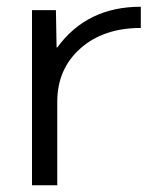

<svg xmlns="http://www.w3.org/2000/svg" viewBox="-20 -550 493 570"><path d="M75 -520H146L148 -409H150Q238 -530 398 -530V-467Q287 -467 218.5 -406Q150 -345 150 -248V0H75Z"/></svg>

Font: Mplus 1p
Style: Regular
Weight: 400
Version: Version 1.061